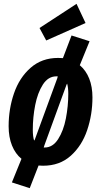

<svg xmlns="http://www.w3.org/2000/svg" viewBox="-20 -848 527 1001"><path d="M462 -340Q462 -251 434.5 -169.5Q407 -88 349 -36Q291 16 205 16Q189 16 181 15L135 133L42 103L92 -20Q60 -46 42.5 -89.5Q25 -133 25 -190Q25 -280 53 -361.5Q81 -443 139.5 -494.5Q198 -546 283 -546Q300 -546 308 -545L353 -663L447 -633L396 -508Q428 -481 445 -438.5Q462 -396 462 -340ZM151 -172Q151 -135 158 -115L161 -119L279 -441L281 -450H274Q231 -450 203.5 -407Q176 -364 163.5 -300Q151 -236 151 -172ZM336 -359Q336 -391 330 -412L327 -407L211 -89L208 -79H213Q255 -79 283 -122.5Q311 -166 323.5 -230.5Q336 -295 336 -359ZM426 -728 221 -637 186 -702 379 -828Z"/></svg>

Font: Fira Sans Compressed SemiBold
Style: Italic
Weight: 600
Width: 1
Italic angle: -8°
Designer: bBox Type GmbH & Carrois Corporate GbR & Edenspiekermann AG
Foundry: bBox Type GmbH & Carrois Corporate GbR & Edenspiekermann AG
Version: Version 4.301